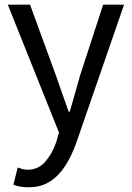

<svg xmlns="http://www.w3.org/2000/svg" viewBox="-20 -563 561 817"><path d="M101.1 233.9Q63.5 233.9 37.1 223.1L55.2 149.9Q63.5 152.8 74.7 156Q85.9 159.2 97.2 159.2Q142.6 159.2 172.1 125.7Q201.7 92.3 219.2 42L231 1L13.2 -543H107.9L217.8 -242.2Q231 -206.1 244.4 -166.3Q257.8 -126.5 272 -87.9H276.9Q287.6 -125.5 299.1 -165.3Q310.5 -205.1 320.8 -242.2L418.9 -543H507.8L304.2 45.9Q285.2 99.1 258.3 141.6Q231.4 184.1 193.1 209Q154.8 233.9 101.1 233.9Z"/></svg>

Font: Source Han Sans CN
Style: Regular
Weight: 400
Designer: Ryoko NISHIZUKA  (kana, bopomofo & ideographs); Paul D. Hunt (Latin, Greek & Cyrillic); Sandoll Communications , Soo-you
Foundry: Adobe
Version: Version 2.004;hotconv 1.0.118;makeotfexe 2.5.65603